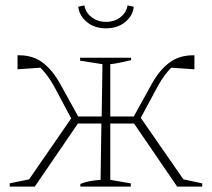

<svg xmlns="http://www.w3.org/2000/svg" viewBox="-20 -692 786 712"><path d="M16 0V-12L88 -27L244 -253L180 -373Q169 -393 155.5 -411Q142 -429 130 -441L45 -435V-487H51Q102 -487 138 -460Q174 -433 202 -383L270 -260H357L360 -454L277 -467V-478H466V-469Q441 -463 424 -459.5Q407 -456 389 -454V-260H476L544 -383Q572 -433 608.5 -460Q645 -487 696 -487H701V-435L615 -441Q603 -429 590 -411.5Q577 -394 566 -374L502 -255L660 -27L730 -12V0H637L477 -234H389V-25L465 -12V0H278V-10Q295 -17 315 -20.5Q335 -24 353 -25L356 -234H269L109 0ZM373 -587Q330 -587 302 -610.5Q274 -634 270 -667L293 -672Q297 -646 319.5 -628.5Q342 -611 373 -611Q405 -611 427 -628.5Q449 -646 453 -672L476 -667Q473 -634 444.5 -610.5Q416 -587 373 -587Z"/></svg>

Font: Piazzolla Thin
Style: Regular
Weight: 100
Designer: Juan Pablo del Peral
Foundry: Huerta Tipografica
Version: Version 1.330